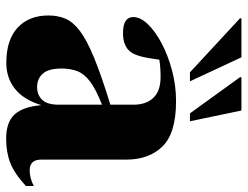

<svg xmlns="http://www.w3.org/2000/svg" viewBox="-108 -664 785 608"><g transform="rotate(90 284.0 -359.5)"><path d="M568.5 -49.5Q529.5 -13.5 495.8 -0.2Q462 13 419 13Q366 13 341.8 -13.8Q317.5 -40.5 312.5 -98.5Q295.5 -42.5 261 -15Q226.5 12.5 178.5 12.5Q106 12.5 67.2 -23.2Q28.5 -59 28.5 -120.5Q28.5 -150.5 38.5 -174.5Q48.5 -198.5 77.5 -220.5Q106.5 -242.5 162.5 -265.5Q218.5 -288.5 311 -317V-390.5Q311 -430.5 289.2 -453.2Q267.5 -476 223.5 -476Q191.5 -476 168.5 -472Q163.5 -433.5 158 -413.2Q152.5 -393 144.5 -382Q126.5 -357 84.5 -357Q33.5 -357 33.5 -389.5Q33.5 -412 56.2 -435.8Q79 -459.5 117.5 -479.8Q156 -500 203.5 -512.5Q251 -525 300 -525Q401 -525 443 -482.2Q485 -439.5 485 -366.5V-97.5Q485 -61.5 519 -61.5Q543.5 -61.5 568.5 -74.5ZM196.5 -162Q196.5 -121 212.8 -103Q229 -85 255 -85Q280 -85 295.5 -101Q311 -117 311 -153V-290.5Q262.5 -271.5 238 -253Q213.5 -234.5 205 -212.8Q196.5 -191 196.5 -162ZM237 -569H208.5L37.5 -727.5V-732H161ZM363.5 -569H338.5L224 -727.5V-732H329.5Z"/></g></svg>

Font: Newsreader 72pt
Style: Bold
Weight: 700
Designer: Hugues Gentile
Foundry: Production Type
Version: Version 1.003; ttfautohint (v1.8.3)